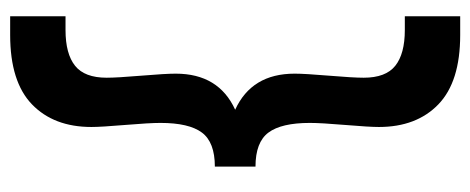

<svg xmlns="http://www.w3.org/2000/svg" viewBox="-294 -496 926 378"><g transform="rotate(90 169.0 -307.0)"><path d="M222 -454Q222 -398 241 -372.5Q260 -347 308 -347V-267Q260 -267 241 -241.5Q222 -216 222 -160Q222 -138 226 -90.5Q230 -43 230 -24Q230 50 185.5 93Q141 136 49 136H12V27H39Q86 27 109.5 8.2Q133 -10.5 133 -54Q133 -74.5 129 -122.2Q125 -170 125 -190Q125 -274.5 196 -307Q125 -339.5 125 -424Q125 -444 129 -491.8Q133 -539.5 133 -560Q133 -603.5 109.5 -622.2Q86 -641 39 -641H12V-750H49Q141 -750 185.5 -707Q230 -664 230 -590Q230 -571 226 -523.5Q222 -476 222 -454Z"/></g></svg>

Font: Cabin
Style: Bold
Weight: 700
Designer: Pablo Impallari
Foundry: Pablo Impallari. http://www.impallari.com Igino Marini. http://www.ikern.com
Version: Version 3.001;hotconv 1.0.109;makeotfexe 2.5.65596